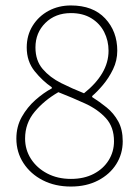

<svg xmlns="http://www.w3.org/2000/svg" viewBox="-20 -672 512 704"><path d="M240 12Q182 12 137 -11Q92 -34 66 -74Q40 -114 40 -164Q40 -208 60 -243.5Q80 -279 110 -305.5Q140 -332 170 -348V-352Q136 -375 107 -411Q78 -447 78 -498Q78 -543 100 -578Q122 -613 158.5 -632.5Q195 -652 240 -652Q321 -652 365.5 -604.5Q410 -557 410 -486Q410 -450 394.5 -418Q379 -386 357.5 -360.5Q336 -335 318 -320V-316Q345 -299 371 -278Q397 -257 413.5 -227Q430 -197 430 -154Q430 -108 406.5 -70.5Q383 -33 340 -10.5Q297 12 240 12ZM288 -330Q332 -365 355 -404Q378 -443 378 -486Q378 -523 362 -554.5Q346 -586 315 -605Q284 -624 240 -624Q183 -624 146.5 -588Q110 -552 110 -498Q110 -450 136.5 -419Q163 -388 204 -367.5Q245 -347 288 -330ZM240 -16Q288 -16 323.5 -34.5Q359 -53 378.5 -84.5Q398 -116 398 -154Q398 -206 368.5 -238.5Q339 -271 292 -292.5Q245 -314 194 -334Q142 -304 107 -262Q72 -220 72 -164Q72 -123 93.5 -89.5Q115 -56 153 -36Q191 -16 240 -16Z"/></svg>

Font: Source Sans 3 ExtraLight ExtraLight
Style: Regular
Weight: 250
Version: Version 3.052;hotconv 1.1.0;makeotfexe 2.6.0